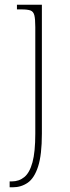

<svg xmlns="http://www.w3.org/2000/svg" viewBox="-20 -556 298 816"><path d="M21 240V215H30Q61 215 83.5 196.5Q106 178 118 134Q130 90 130 12V-441Q130 -475 126 -491Q122 -507 109.5 -511.5Q97 -516 72 -516H52V-536H158V12Q158 102 142 151.5Q126 201 98 220.5Q70 240 34 240Z"/></svg>

Font: Noto Serif Hebrew SemiCondensed Thin
Style: Regular
Weight: 100
Width: 4
Designer: Monotype Design Team
Foundry: Monotype Imaging Inc.
Version: Version 2.004; ttfautohint (v1.8.4.7-5d5b)